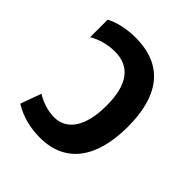

<svg xmlns="http://www.w3.org/2000/svg" viewBox="-162 -670 793 793"><g transform="rotate(45 234.5 -274.0)"><path d="M193 12C339 12 418 -92 418 -277C418 -450 348 -560 181 -560C130 -560 83 -550 46 -531V-428C75 -447 121 -459 161 -459C251 -459 294 -395 294 -277C294 -153 248 -89 174 -89C135 -89 96 -104 69 -121L36 -30C84 -1 135 12 193 12Z"/></g></svg>

Font: Noto Sans Thai SemiCondensed Semi
Style: Regular
Weight: 600
Width: 4
Designer: Monotype Design Team
Foundry: Monotype Imaging Inc.
Version: Version 1.901